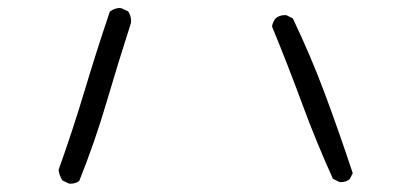

<svg xmlns="http://www.w3.org/2000/svg" viewBox="-20 -515 1040 477"><path d="M826.2 -62.5Q839.8 -62.5 848.6 -69.8L856.4 -84.5Q823.7 -183.6 788.1 -279.5Q752.4 -375.5 707.5 -469.2L691.9 -477.1Q689.9 -477.5 688.5 -477.5Q674.3 -477.5 665 -469.7Q657.7 -460.9 655.8 -449.2Q694.8 -354.5 730 -259Q765.1 -163.6 807.1 -70.8L822.8 -63Q824.7 -62.5 826.2 -62.5ZM154.3 -58.6Q168 -58.6 176.8 -65.4Q215.3 -161.1 244.6 -260.7Q273.9 -360.4 305.2 -457.5Q305.7 -460 305.7 -461.9Q305.7 -476.1 298.3 -486.8L281.7 -494.6Q280.3 -495.1 276.4 -495.1Q272.5 -495.1 266.1 -493.2Q259.8 -491.2 252.9 -486.3Q220.2 -389.6 190.4 -290.3Q160.6 -190.9 125.5 -92.8Q127.4 -79.1 134.8 -66.9L150.9 -59.1Q152.8 -58.6 154.3 -58.6Z"/></svg>

Font: NaikaiFont
Style: Light
Weight: 300
Version: Version 1.89